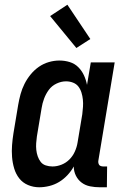

<svg xmlns="http://www.w3.org/2000/svg" viewBox="-20 -784 540 812"><path d="M146 8Q121 8 98.5 -1.5Q76 -11 61.5 -29.5Q47 -48 40 -71.5Q33 -95 31 -120Q29 -145 31 -170.5Q33 -196 37 -221L57 -341Q61 -364 67 -386Q73 -408 83.5 -429Q94 -450 109.5 -469Q125 -488 144.5 -501.5Q164 -515 186.5 -521.5Q209 -528 231 -528Q254 -528 275 -521.5Q296 -515 311 -500Q326 -485 335 -465.5Q344 -446 348 -425L364 -520H465L396 -105Q395 -100 396 -95Q397 -90 399.5 -86.5Q402 -83 407 -81.5Q412 -80 417 -80H433L432 8H402Q381 8 361 4Q341 0 325.5 -11.5Q310 -23 301 -41Q292 -59 292 -80Q281 -60 265 -43Q249 -26 230 -14.5Q211 -3 189 2.5Q167 8 146 8ZM202 -80Q221 -80 240 -87.5Q259 -95 273.5 -109.5Q288 -124 296.5 -143Q305 -162 308 -181L328 -301Q330 -317 331 -332.5Q332 -348 330.5 -363Q329 -378 324.5 -392.5Q320 -407 311.5 -418Q303 -429 289 -434.5Q275 -440 259 -440Q239 -440 219 -430.5Q199 -421 186.5 -404Q174 -387 166.5 -367Q159 -347 156 -327L136 -207Q134 -193 133 -178.5Q132 -164 133.5 -150Q135 -136 139.5 -123Q144 -110 152 -99.5Q160 -89 173.5 -84.5Q187 -80 202 -80ZM303 -581 192 -716 265 -764 362 -619Z"/></svg>

Font: Iosevka Curly Slab Semibold
Style: Italic
Weight: 600
Italic angle: -9°
Monospace: yes
Designer: Belleve Invis
Foundry: Belleve Invis
Version: Version 22.1.2; ttfautohint (v1.8.4)